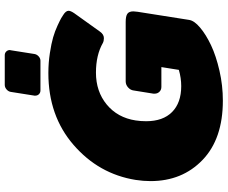

<svg xmlns="http://www.w3.org/2000/svg" viewBox="-95 -845 957 807"><g transform="rotate(-90 383.5 -441.5)"><path d="M385 -775 400.8 -875Q402.5 -885 411.2 -892.5Q420 -900 430 -900H555Q564.2 -900 570.4 -893.8Q576.7 -887.5 576.7 -878.3Q576.7 -878.3 576.2 -876.7Q575.8 -875 575.8 -875L560 -775Q558.3 -765 550 -757.5Q541.7 -750 531.7 -750H406.7Q397.5 -750 391.2 -756.2Q385 -762.5 385 -771.7ZM25.8 -287.5Q25.8 -317.5 30.8 -350Q55.8 -505 177.9 -610.8Q300 -716.7 480 -716.7Q523.3 -716.7 563.8 -710.4Q604.2 -704.2 630 -696.7Q655.8 -689.2 679.2 -678.3Q702.5 -667.5 710.4 -662.9Q718.3 -658.3 724.2 -654.2Q741.7 -643.3 741.7 -631.7Q741.7 -623.3 731.7 -608.3L654.2 -500Q642.5 -483.3 626.7 -483.3Q615 -483.3 606.7 -487.5Q555.8 -516.7 481.7 -516.7Q402.5 -516.7 347.5 -471.3Q292.5 -425.8 280.8 -350Q277.5 -329.2 277.5 -305.8Q277.5 -235 316.2 -196.7Q355 -158.3 425 -158.3Q459.2 -158.3 493.3 -168.3L505 -241.7H421.7Q409.2 -241.7 401.2 -250Q393.3 -258.3 393.3 -270V-275L406.7 -358.3Q408.3 -371.7 419.6 -381.7Q430.8 -391.7 445 -391.7H695Q719.2 -391.7 729.2 -384.6Q739.2 -377.5 739.2 -359.2Q739.2 -355 737.5 -341.7L703.3 -125Q700 -103.3 670.8 -78.8Q641.7 -54.2 596.7 -32.9Q551.7 -11.7 489.6 2.5Q427.5 16.7 364.2 16.7Q203.3 16.7 114.6 -68.8Q25.8 -154.2 25.8 -287.5Z"/></g></svg>

Font: BoonTook Mon
Style: Italic
Weight: 400
Italic angle: -9°
Designer: Sungsit Sawaiwan
Foundry: FontUni
Version: Version 3.0